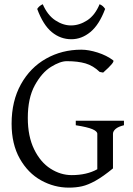

<svg xmlns="http://www.w3.org/2000/svg" viewBox="-20 -862 623 897"><path d="M445.8 -525.9Q415.5 -555.2 379.6 -565.7Q343.8 -576.2 292 -576.2Q261.2 -576.2 218.3 -549.6Q175.3 -522.9 142.6 -463.4Q109.9 -403.8 109.9 -311Q109.9 -225.1 139.4 -164.6Q168.9 -104 216.1 -74Q263.2 -43.9 314.9 -43.9Q385.3 -43.9 434.6 -71.3V-236.8Q434.6 -248.5 412.1 -258.3Q389.6 -268.1 334 -276.9V-297.9H559.1V-276.9Q532.7 -270.5 520.3 -259.8Q507.8 -249 507.8 -236.8V-75.2Q461.4 -37.1 426.3 -17.6Q391.1 2 363 8.3Q335 14.6 301.8 14.6Q233.4 14.6 172.1 -19.3Q110.8 -53.2 72.5 -120.8Q34.2 -188.5 34.2 -284.2Q34.2 -389.6 77.6 -468Q121.1 -546.4 195.3 -588.1Q269.5 -629.9 359.9 -629.9Q394 -629.9 436.3 -616.5Q478.5 -603 508.8 -580.1Q518.6 -572.8 461.9 -522.9ZM153.8 -820.3Q159.2 -828.6 165.3 -833.5Q171.4 -838.4 179.7 -842.3Q202.1 -791 238.3 -767.1Q274.4 -743.2 311.5 -743.2Q350.6 -743.2 387.2 -766.8Q423.8 -790.5 445.3 -842.3Q454.1 -838.4 459.7 -833.7Q465.3 -829.1 471.2 -820.3Q443.4 -746.1 402.3 -712.4Q361.3 -678.7 313.5 -678.7Q262.7 -678.7 222.2 -711.9Q181.6 -745.1 153.8 -820.3Z"/></svg>

Font: David Libre
Style: Regular
Weight: 400
Version: Version 1.000